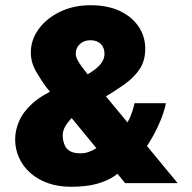

<svg xmlns="http://www.w3.org/2000/svg" viewBox="-20 -701 734 735"><path d="M459 0 159 -365Q139 -391 118.5 -426.5Q98 -462 98 -500Q98 -548 127.5 -589Q157 -630 209 -655.5Q261 -681 327 -681Q391 -681 437.5 -659.5Q484 -638 510 -600Q536 -562 536 -514Q536 -468 514 -435.5Q492 -403 453.5 -376Q415 -349 364 -319L304 -410Q333 -426 349.5 -440Q366 -454 373 -467.5Q380 -481 380 -495Q380 -519 365.5 -533Q351 -547 326 -547Q302 -547 286 -532.5Q270 -518 270 -496Q270 -484 277 -471Q284 -458 293 -446Q302 -434 308 -426L660 0ZM252 14Q203 14 163.5 0Q124 -14 96 -39Q68 -64 53 -97Q38 -130 38 -167Q38 -202 53 -237Q68 -272 103 -304Q138 -336 197 -362L298 -284Q276 -271 258.5 -253.5Q241 -236 230.5 -218.5Q220 -201 220 -183Q220 -173 222.5 -161Q225 -149 231.5 -138Q238 -127 252 -120.5Q266 -114 290 -114Q316 -114 344.5 -131Q373 -148 388 -168L467 -71Q447 -47 419.5 -28Q392 -9 351.5 2.5Q311 14 252 14ZM457 -217Q470 -233 478.5 -253.5Q487 -274 491 -289.5Q495 -305 495 -306H615Q609 -271 587.5 -223.5Q566 -176 538 -135Z"/></svg>

Font: Maven Pro ExtraBold
Style: Regular
Weight: 800
Designer: Joe Prince
Foundry: Joe Prince
Version: Version 2.100